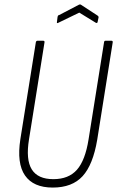

<svg xmlns="http://www.w3.org/2000/svg" viewBox="-20 -839 529 867"><path d="M218 8Q131 8 93 -46.5Q55 -101 72 -211L142 -649Q144 -655 149 -655H175Q182 -655 181 -648L111 -210Q96 -118 123.5 -74Q151 -30 221 -30Q290 -30 327.5 -72.5Q365 -115 380 -210L450 -649Q451 -655 456 -655H483Q490 -655 489 -648L419 -208Q400 -95 353 -43.5Q306 8 218 8ZM243 -736Q241 -734 238.5 -735Q236 -736 237 -739L240 -763Q241 -767 242 -768.5Q243 -770 247 -771L337 -818Q342 -820 345 -818L420 -769Q426 -765 425 -760L421 -741Q420 -733 413 -736L338 -782Z"/></svg>

Font: Sofia Sans Condensed ExtraLight
Style: Italic
Weight: 250
Italic angle: -9°
Version: Version 4.100